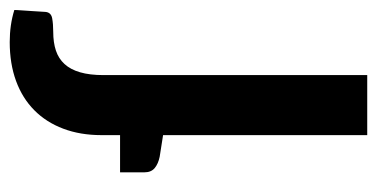

<svg xmlns="http://www.w3.org/2000/svg" viewBox="-210 -566 776 395"><g transform="rotate(-90 177.5 -368.0)"><path d="M97.5 -546.5Q97.5 -590.5 110.8 -625.5Q124 -660.5 148.8 -685Q173.5 -709.5 209 -722.5Q244.5 -735.5 289 -735.5Q324.5 -735.5 355 -726L351 -662Q350 -650.5 338 -648.2Q326 -646 310 -646Q288 -646 271.5 -640.5Q255 -635 243.8 -622.8Q232.5 -610.5 226.8 -590.8Q221 -571 221 -542.5V0H97.5V-420L53 -427Q38.5 -430 29.8 -437.2Q21 -444.5 21 -458V-508.5H97.5Z"/></g></svg>

Font: Lato 2
Style: Bold
Weight: 700
Designer: Lukasz Dziedzic with Adam Twardoch and Botio Nikoltchev
Foundry: tyPoland Lukasz Dziedzic
Version: Version 2.015; 2015-08-06; http://www.latofonts.com/